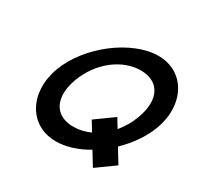

<svg xmlns="http://www.w3.org/2000/svg" viewBox="-177 -973 1285 1255"><g transform="rotate(30 465.0 -345.5)"><path d="M142.8 -360C222.4 -576 473.6 -769 676 -770C877 -770 982.7 -574 902.8 -360C871.3 -274.7 813.2 -192.3 741.9 -124.1L775.4 -69L806 -19L669.9 79L639.3 29L608.1 -22.4C530.7 23.1 448.4 50.4 372.6 50C169.6 50 63.5 -145 142.8 -360ZM282.8 -360C223.4 -199 283.8 -89 424.2 -90C466.8 -90 509.4 -100 549.7 -118.5L536 -141L505.4 -191L641.6 -289L672.1 -239L682.9 -221.4C716.2 -260.7 743.7 -307.5 762.8 -360C822.1 -521 764 -629 624.3 -630C483.3 -630 342.1 -521 282.8 -360Z"/></g></svg>

Font: Nordica Plus
Style: NordicaClassicRgObl
Weight: 500
Version: Version 1.01